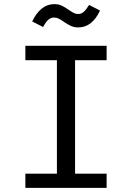

<svg xmlns="http://www.w3.org/2000/svg" viewBox="-20 -911 640 931"><path d="M497 -619H344V-69H497V0H103V-69H256V-619H103V-689H497ZM290 -805Q275 -816 264 -821Q253 -826 242 -826Q226 -826 214 -815Q202 -804 189 -780L136 -807Q177 -891 243 -891Q263 -891 278.5 -884Q294 -877 312 -864Q328 -853 338 -848Q348 -843 359 -843Q374 -843 386 -853.5Q398 -864 412 -887L465 -860Q427 -778 359 -778Q340 -778 324.5 -785Q309 -792 290 -805Z"/></svg>

Font: FiraDG Mono
Style: Regular
Weight: 400
Designer: Carrois Corporate & Edenspiekermann AG
Foundry: Carrois Corporate GbR & Edenspiekermann AG
Version: Version 3.206